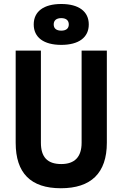

<svg xmlns="http://www.w3.org/2000/svg" viewBox="-20 -952 626 981"><path d="M291 9.8C444.8 9.8 525.9 -67.4 525.9 -222.7V-693.4H397V-222.7C397 -150.4 361.8 -113.8 293 -113.8C221.2 -113.8 189 -150.4 189 -222.7V-693.4H60.1V-222.7C60.1 -67.4 137.2 9.8 291 9.8ZM293 -722.7C382.3 -722.7 433.6 -760.7 433.6 -827.1C433.6 -893.6 382.3 -931.6 293 -931.6C203.6 -931.6 152.3 -893.6 152.3 -827.1C152.3 -760.7 203.6 -722.7 293 -722.7ZM293 -795.4C268.1 -795.4 254.4 -806.6 254.4 -827.1C254.4 -847.7 268.1 -859.4 293 -859.4C317.9 -859.4 331.5 -847.7 331.5 -827.1C331.5 -806.6 317.9 -795.4 293 -795.4Z"/></svg>

Font: CaskaydiaCove Nerd Font
Style: Bold
Weight: 700
Designer: Aaron Bell
Foundry: Saja Typeworks
Version: Version 2111.1;Nerd Fonts 2.3.0